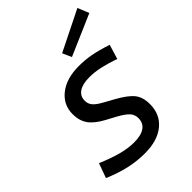

<svg xmlns="http://www.w3.org/2000/svg" viewBox="-262 -1058 1201 1201"><g transform="rotate(-45 338.0 -458.0)"><path d="M301 -83Q363 -83 395.5 -105.5Q428 -128 428 -172Q428 -203 408.5 -224.5Q389 -246 341 -273L274 -309Q209 -344 181.5 -383.5Q154 -423 154 -480Q154 -563 219.5 -614.5Q285 -666 395 -666Q449 -666 500.5 -656.5Q552 -647 625 -623L596 -527Q533 -549 484.5 -559.5Q436 -570 392 -570Q331 -570 299 -548Q267 -526 267 -486Q267 -459 283.5 -439Q300 -419 338 -398L405 -361Q483 -318 512 -281Q541 -244 541 -183Q541 -92 477 -39.5Q413 13 301 13Q232 13 164.5 -2Q97 -17 19 -50L54 -147Q132 -114 191.5 -98.5Q251 -83 301 -83ZM404 -736 377 -796 645 -929 676 -854Z"/></g></svg>

Font: Intel One Mono Medium
Style: Italic
Weight: 500
Italic angle: -16°
Monospace: yes
Designer: Fred Shallcrass
Foundry: Frere-Jones Type LLC
Version: Version 1.400;hotconv 1.1.0;makeotfexe 2.6.0;FJTRelease1.4